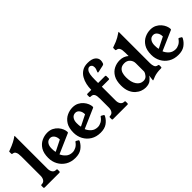

<svg xmlns="http://www.w3.org/2000/svg" viewBox="87 -1516 2340 2340"><g transform="rotate(-45 1257.0 -346.5)"><path d="M279 -53Q292 -53 292 -40V-13Q292 0 277 0H28Q13 0 13 -13V-40Q13 -53 26 -53H28Q60 -53 76 -77Q92 -101 92 -136V-466Q92 -491 89 -513Q86 -535 75 -550.5Q64 -566 40 -568Q29 -569 29 -580V-610Q29 -615 32 -617Q35 -619 42 -621Q105 -644 142.5 -664Q180 -684 204 -702Q206 -704 208 -704H210Q212 -704 212 -702V-137Q212 -102 228 -77.5Q244 -53 276 -53Z M439 -158Q454 -121 487 -91.5Q520 -62 571 -62Q600 -62 630.5 -78Q661 -94 684 -128Q686 -132 691 -132Q695 -132 700 -129.5Q705 -127 726 -114Q729 -113 729 -107Q729 -100 724 -92Q699 -47 657 -18Q615 11 547 11Q474 11 421 -21.5Q368 -54 339.5 -107.5Q311 -161 311 -224Q311 -306 342 -355.5Q373 -405 421 -428Q469 -451 521 -451Q565 -451 598.5 -434Q632 -417 655 -390.5Q678 -364 690 -334.5Q702 -305 702 -280Q702 -273 694 -269ZM570 -283Q570 -326 549.5 -353Q529 -380 499 -380Q462 -380 441.5 -351.5Q421 -323 421 -280Q421 -267 422 -247.5Q423 -228 428 -212Z M874 -158Q889 -121 922 -91.5Q955 -62 1006 -62Q1035 -62 1065.5 -78Q1096 -94 1119 -128Q1121 -132 1126 -132Q1130 -132 1135 -129.5Q1140 -127 1161 -114Q1164 -113 1164 -107Q1164 -100 1159 -92Q1134 -47 1092 -18Q1050 11 982 11Q909 11 856 -21.5Q803 -54 774.5 -107.5Q746 -161 746 -224Q746 -306 777 -355.5Q808 -405 856 -428Q904 -451 956 -451Q1000 -451 1033.5 -434Q1067 -417 1090 -390.5Q1113 -364 1125 -334.5Q1137 -305 1137 -280Q1137 -273 1129 -269ZM1005 -283Q1005 -326 984.5 -353Q964 -380 934 -380Q897 -380 876.5 -351.5Q856 -323 856 -280Q856 -267 857 -247.5Q858 -228 863 -212Z M1269 -447Q1269 -486 1278.5 -530.5Q1288 -575 1310.5 -614.5Q1333 -654 1371.5 -679Q1410 -704 1468 -704Q1538 -704 1572 -677.5Q1606 -651 1606 -611Q1606 -590 1597 -567Q1593 -554 1575 -550Q1559 -547 1537.5 -542Q1516 -537 1499 -533.5Q1482 -530 1479 -530Q1474 -530 1474 -538Q1474 -543 1477 -547Q1493 -580 1493 -605Q1493 -630 1480.5 -643Q1468 -656 1452 -656Q1432 -656 1415 -636Q1399 -617 1393 -582.5Q1387 -548 1387 -498V-440H1505Q1518 -440 1518 -427V-389Q1518 -376 1505 -376H1387V-136Q1387 -101 1403.5 -77Q1420 -53 1452 -53Q1465 -53 1465 -40V-13Q1465 0 1452 0H1204Q1191 0 1191 -13V-40Q1191 -53 1204 -53Q1236 -53 1252 -77Q1268 -101 1268 -136V-287Q1268 -311 1265 -334Q1262 -357 1249 -372Q1236 -387 1204 -387Q1191 -387 1191 -400V-427Q1191 -440 1204 -440H1269Z M2005 -163Q2005 -132 2015 -106.5Q2025 -81 2057 -77Q2068 -76 2068 -65V-36Q2068 -24 2054 -24Q2011 -24 1982.5 -19Q1954 -14 1933 -6.5Q1912 1 1892 10Q1891 11 1887 11H1884Q1882 11 1882 9Q1884 -9 1886 -27.5Q1888 -46 1891 -65Q1877 -39 1846 -14Q1815 11 1758 11Q1728 11 1694 -1.5Q1660 -14 1630 -41Q1600 -68 1581 -112.5Q1562 -157 1562 -221Q1562 -303 1591.5 -353.5Q1621 -404 1668 -427.5Q1715 -451 1768 -451Q1835 -451 1882 -410V-466Q1882 -490 1879 -512.5Q1876 -535 1865 -550Q1854 -565 1830 -568Q1819 -568 1819 -579V-609Q1819 -614 1823 -616.5Q1827 -619 1833 -620Q1902 -643 1941 -666Q1980 -689 1998 -702Q2001 -704 2002 -704H2003Q2005 -704 2005 -702ZM1882 -285Q1882 -326 1855 -355.5Q1828 -385 1784 -385Q1742 -385 1718.5 -366Q1695 -347 1685.5 -316.5Q1676 -286 1676 -249Q1676 -164 1709.5 -115Q1743 -66 1797 -66Q1833 -66 1854.5 -91Q1876 -116 1882 -141Z M2215 -158Q2230 -121 2263 -91.5Q2296 -62 2347 -62Q2376 -62 2406.5 -78Q2437 -94 2460 -128Q2462 -132 2467 -132Q2471 -132 2476 -129.5Q2481 -127 2502 -114Q2505 -113 2505 -107Q2505 -100 2500 -92Q2475 -47 2433 -18Q2391 11 2323 11Q2250 11 2197 -21.5Q2144 -54 2115.5 -107.5Q2087 -161 2087 -224Q2087 -306 2118 -355.5Q2149 -405 2197 -428Q2245 -451 2297 -451Q2341 -451 2374.5 -434Q2408 -417 2431 -390.5Q2454 -364 2466 -334.5Q2478 -305 2478 -280Q2478 -273 2470 -269ZM2346 -283Q2346 -326 2325.5 -353Q2305 -380 2275 -380Q2238 -380 2217.5 -351.5Q2197 -323 2197 -280Q2197 -267 2198 -247.5Q2199 -228 2204 -212Z"/></g></svg>

Font: Young Serif
Style: Regular
Weight: 400
Designer: Bastien Sozeau
Foundry: NBR — Bastien Sozeau
Version: Version 3.004; ttfautohint (v1.8.4.7-5d5b);gftools[0.9.33]